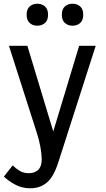

<svg xmlns="http://www.w3.org/2000/svg" viewBox="-20 -776 568 1031"><path d="M1 0ZM293 96Q268 174 231.5 204.5Q195 235 142 235Q98 235 61 215Q24 195 1 172L48 112Q64 128 85 141Q106 154 135 154Q166 154 185 136Q204 118 204 80Q204 53 197 13.5Q190 -26 176 -68L28 -530H127L266 -70L405 -530H494ZM123 -697Q123 -727 139.5 -741.5Q156 -756 180 -756Q205 -756 221.5 -741.5Q238 -727 238 -697Q238 -667 221.5 -652.5Q205 -638 180 -638Q156 -638 139.5 -652.5Q123 -667 123 -697ZM312 -697Q312 -727 328.5 -741.5Q345 -756 369 -756Q394 -756 410.5 -741.5Q427 -727 427 -697Q427 -667 410.5 -652.5Q394 -638 369 -638Q345 -638 328.5 -652.5Q312 -667 312 -697Z"/></svg>

Font: Orienta
Style: Regular
Weight: 400
Designer: Eduardo Rodriguez Tunni
Foundry: Eduardo Rodriguez Tunni
Version: Version 1.001